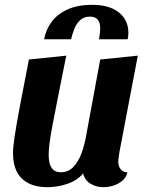

<svg xmlns="http://www.w3.org/2000/svg" viewBox="-20 -757 609 797"><path d="M176 20Q130 20 98 3.5Q66 -13 50 -44Q34 -75 34 -120Q34 -146 41 -192.5Q48 -239 62.5 -316Q77 -393 100 -510L255 -526Q234 -421 220 -350.5Q206 -280 197.5 -235Q189 -190 185.5 -161.5Q182 -133 182 -113Q182 -95 186 -79Q190 -63 201 -52.5Q212 -42 233 -42Q264 -42 285 -64.5Q306 -87 318 -120Q330 -153 336 -185L396 -510L552 -526L476 -127Q475 -118 473 -106Q471 -94 471 -85Q471 -68 480 -55.5Q489 -43 509 -41Q504 -20 487.5 -6.5Q471 7 450.5 13.5Q430 20 409 20Q379 20 355.5 5.5Q332 -9 325 -37Q301 -8 260 6Q219 20 176 20ZM163 -594Q171 -636 195.5 -668Q220 -700 262 -718.5Q304 -737 363 -737Q413 -737 446 -722Q479 -707 496 -681Q513 -655 513 -622Q513 -609 510 -594H391Q393 -607 394.5 -619Q396 -631 396 -641Q396 -662 386 -675Q376 -688 353 -688Q329 -688 313 -673.5Q297 -659 288.5 -637Q280 -615 275 -594Z"/></svg>

Font: Sansita Swashed Light SemiBold
Style: Regular
Weight: 600
Version: Version 1.003